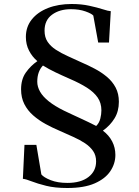

<svg xmlns="http://www.w3.org/2000/svg" viewBox="-20 -842 696 961"><path d="M162 -117 187 31Q199 46 233.8 59.8Q268.5 73.5 317.5 73.5Q384.5 73.5 422.8 44Q461 14.5 461 -34Q461 -64.5 446 -86.2Q431 -108 405.5 -125Q380 -142 346.8 -156.8Q313.5 -171.5 277 -188Q241.5 -203 207.8 -221.5Q174 -240 146 -264.5Q118 -289 101.8 -321Q85.5 -353 85.5 -395Q85.5 -445.5 109.5 -479.2Q133.5 -513 167 -536Q141 -558 125.2 -588.8Q109.5 -619.5 109.5 -657Q109.5 -707.5 139 -744.5Q168.5 -781.5 220.2 -801.8Q272 -822 338.5 -822Q387 -822 427 -813.2Q467 -804.5 494.8 -795.5Q522.5 -786.5 534.5 -786L525.5 -629H471.5L447 -764Q438.5 -774 407.5 -785Q376.5 -796 335 -796Q278 -796 240.5 -768.5Q203 -741 203 -688.5Q203 -655.5 218.2 -632.8Q233.5 -610 259.8 -593Q286 -576 318.2 -561.5Q350.5 -547 385 -531Q420 -516 453.8 -498.2Q487.5 -480.5 515 -457.5Q542.5 -434.5 558.8 -403.8Q575 -373 575 -332.5Q575 -285 553.2 -249.5Q531.5 -214 495 -188Q525.5 -165 541.5 -134Q557.5 -103 557.5 -66.5Q557.5 -23 532.2 14.8Q507 52.5 454 75.8Q401 99 317 99Q255 99 211 88Q167 77 138.5 65.8Q110 54.5 94.5 53L102.5 -117ZM300.5 -288Q321.5 -278 342.5 -268.2Q363.5 -258.5 384 -249Q404.5 -239.5 424 -230.2Q443.5 -221 461.5 -211.5Q477 -227 482.2 -248.8Q487.5 -270.5 487.5 -289.5Q487.5 -326.5 468.8 -353.8Q450 -381 415 -403.2Q380 -425.5 330 -447Q308.5 -456.5 290.2 -464.8Q272 -473 256 -480.8Q240 -488.5 225.2 -496.5Q210.5 -504.5 195 -514Q181.5 -500 174 -479.8Q166.5 -459.5 166.5 -433Q166.5 -408 180.5 -383.2Q194.5 -358.5 224.2 -334.8Q254 -311 300.5 -288Z"/></svg>

Font: Merriweather 144pt
Style: Regular
Weight: 400
Version: Version 2.100